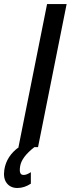

<svg xmlns="http://www.w3.org/2000/svg" viewBox="-63 -731 351 954"><path d="M-41.5 112.3Q-30.8 44.4 30.8 0H28.8L170.9 -710.9H268.1L126 0H107.9Q43.9 49.8 37.1 95.2Q33.2 119.1 38.1 128.9Q42 138.7 55.7 138.2Q69.3 138.2 90.3 124.5V181.6Q57.6 203.1 23.4 203.1Q-10.7 203.1 -29.3 179.2Q-47.9 155.3 -41.5 112.3Z"/></svg>

Font: RobotoCondensed-Italic
Style: Italic
Weight: 400
Designer: Google
Version: Version 1.200311; 2013